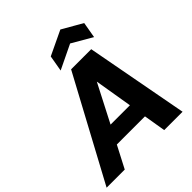

<svg xmlns="http://www.w3.org/2000/svg" viewBox="-290 -1083 1235 1235"><g transform="rotate(-45 327.5 -465.0)"><path d="M-41 0 336 -700H519L650 0H483L458 -150H202L124 0ZM264 -269H440L397 -527ZM283 -742 302 -851 468 -930 606 -851 587 -742 449 -822Z"/></g></svg>

Font: Rethink Sans ExtraBold
Style: Italic
Weight: 800
Italic angle: -10°
Designer: The Rethink Sans project authors (Hans Thiessen). DM Sans designed by Colophon Foundry.
Foundry: Rethink Communications LLC
Version: Version 1.001